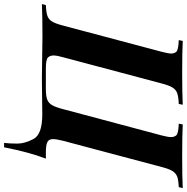

<svg xmlns="http://www.w3.org/2000/svg" viewBox="-50 -742 938 965"><g transform="rotate(90 419.5 -259.0)"><path d="M511.2 -2 327.1 0 122.1 -2.9Q11.2 -2.9 -43 0L-38.1 -20Q-1.5 -21.5 16.4 -27.8Q34.2 -34.2 44.7 -51.3Q55.2 -68.4 64.9 -106L196.8 -602.1Q205.6 -636.2 205.6 -650.9Q205.6 -665.5 196.5 -675.8Q187.5 -686 138.2 -688L142.1 -708Q194.3 -705.1 300.8 -705.1Q407.2 -705.1 462.9 -708L459 -688Q422.9 -686.5 405 -680.2Q387.2 -673.8 376.5 -656.7Q365.7 -639.6 356 -602.1L224.1 -106Q215.3 -75.2 215.3 -58.6Q215.3 -42 224.9 -31Q234.4 -20 283.2 -20H383.8Q418.5 -20 436.3 -26.6Q454.1 -33.2 464.6 -50.8Q475.1 -68.4 484.9 -106L617.2 -602.1Q625.5 -633.8 625.5 -649.4Q625.5 -665 616.7 -675.5Q607.9 -686 558.1 -688L562 -708Q617.2 -705.1 722.7 -705.1Q828.1 -705.1 881.8 -708L877 -688Q842.3 -686.5 824.7 -680.2Q807.1 -673.8 796.4 -656.5Q785.6 -639.2 775.9 -602.1L644 -106Q635.7 -74.2 635.7 -54.7Q635.7 -35.2 650.6 -27.6Q665.5 -20 703.1 -20H733.9Q702.6 59.6 676.8 189.9H654.8Q658.2 162.1 658.2 124Q658.2 85.9 635 42Q611.8 -2 511.2 -2Z"/></g></svg>

Font: PlayfairDisplay-BoldItalic
Style: Bold Italic
Weight: 700
Italic angle: -14.9847°
Designer: Claus Eggers Sørensen
Foundry: Claus Eggers Sørensen
Version: Version 1.002;PS 001.002;hotconv 1.0.70;makeotf.lib2.5.58329